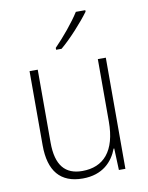

<svg xmlns="http://www.w3.org/2000/svg" viewBox="-86 -828 695 900"><g transform="rotate(-10 261.0 -377.5)"><path d="M383 -758V-765H338C309 -719 259 -659 216 -615V-606H242C290 -646 350 -713 383 -758ZM439 -529H401V-232C401 -91 340 -25 239 -25C158 -25 115 -73 115 -182V-529H76V-176C76 -53 129 10 235 10C330 10 379 -44 401 -103H404L408 0H439Z"/></g></svg>

Font: Noto Sans Devanagari UI SemiCondensed ExtraLight
Style: Regular
Weight: 200
Width: 4
Designer: Jelle Bosma - Monotype Design Team
Foundry: Monotype Imaging Inc.
Version: Version 2.004